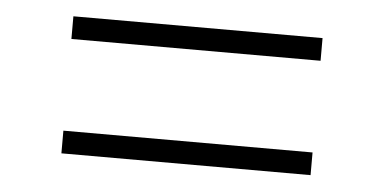

<svg xmlns="http://www.w3.org/2000/svg" viewBox="-31 -490 662 334"><g transform="rotate(5 300.0 -323.5)"><path d="M520.5 -403.8V-443.4H85.4V-403.8ZM520.5 -204.1V-243.7H85.4V-204.1Z"/></g></svg>

Font: Roboto Mono ExtraLight
Style: Regular
Weight: 250
Monospace: yes
Designer: Google
Version: Version 3.000